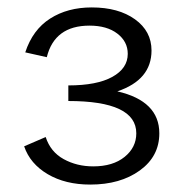

<svg xmlns="http://www.w3.org/2000/svg" viewBox="-20 -492 491 517"><path d="M296 -246Q409 -220 409 -133Q409 -71 356.5 -33Q304 5 223 5Q156 5 108.5 -23Q61 -51 45 -98L103 -123Q116 -83 151.5 -63.5Q187 -44 231 -44Q284 -44 315.5 -69.5Q347 -95 347 -133Q347 -220 164 -220V-262Q241 -262 282.5 -285Q324 -308 324 -347Q324 -380 296 -401.5Q268 -423 221 -423Q127 -423 106 -338L48 -351Q68 -412 115 -442Q162 -472 227 -472Q299 -472 343.5 -440Q388 -408 388 -356Q388 -277 296 -246Z"/></svg>

Font: EauTestSC
Style: Regular
Weight: 400
Designer: Christian Thalmann (Catharsis Fonts)
Version: Version 0.001;PS 000.001;hotconv 1.0.88;makeotf.lib2.5.64775